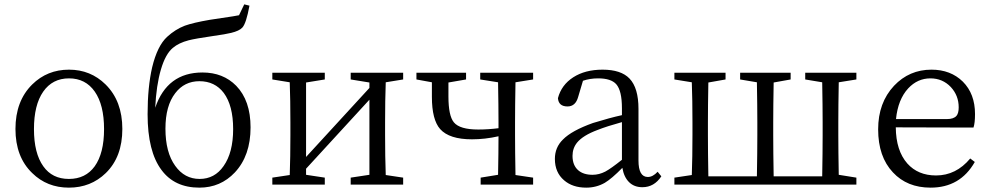

<svg xmlns="http://www.w3.org/2000/svg" viewBox="-20 -848 4552 882"><path d="M128 -53Q51 -127 51 -255.5Q51 -384 128 -460Q197 -528 297 -528Q396 -528 465 -460Q542 -384 542 -255.5Q542 -127 466 -53Q397 14 296.5 14Q196 14 128 -53ZM179 -84Q220 -26 296.5 -26Q373 -26 415 -84Q458 -144 458 -255Q458 -366 415.5 -427Q373 -488 297 -488Q221 -488 178.5 -427Q136 -366 136 -255Q136 -144 179 -84Z M896 14Q782 14 722 -67Q658 -152 658 -323Q658 -448 679 -539Q703 -638 748 -679Q785 -713 829 -730Q868 -744 944 -757Q979 -762 1050 -773Q1069 -776 1078 -778L1102 -828L1126 -822Q1111 -740 1093 -721Q1079 -706 1042 -697Q1019 -691 955 -682Q879 -671 847 -663Q801 -651 774 -628Q740 -600 719 -528Q698 -456 693 -353Q748 -515 910 -515Q1005 -515 1065 -454Q1131 -386 1131 -263Q1131 -133 1059 -56Q993 14 896 14ZM1007 -85Q1051 -147 1051 -255Q1051 -363 1008 -421Q967 -475 896 -475Q827 -475 785 -420Q740 -362 740 -257Q740 -148 785 -86Q828 -26 897 -26Q966 -26 1007 -85Z M1231 0V-32L1311 -44Q1314 -128 1314 -228V-286Q1314 -388 1311 -470L1231 -483V-514H1472V-483L1386 -469V-127L1677 -444V-469L1591 -483V-514H1832V-483L1752 -470Q1749 -388 1749 -286V-228Q1749 -128 1752 -44L1832 -32V0H1591V-32L1677 -45V-390L1386 -73V-45L1472 -32V0Z M2188 0V-32L2268 -45Q2270 -149 2270 -222Q2208 -208 2148 -208Q2044 -208 2002 -255Q1964 -298 1964 -403V-470L1893 -483V-514H2121V-483L2040 -469Q2040 -437 2040 -405Q2040 -316 2065 -286Q2092 -253 2177 -253Q2222 -253 2270 -259V-286Q2270 -360 2268 -470L2186 -483V-514H2429V-483L2348 -470Q2346 -360 2346 -286V-228Q2346 -156 2348 -44L2429 -32V0Z M2673 14Q2610 14 2571 -20Q2529 -56 2529 -118Q2529 -171 2566 -207Q2606 -248 2704 -283Q2782 -307 2837 -319V-351Q2837 -431 2811 -461Q2787 -488 2728 -488Q2690 -488 2658 -477L2636 -403Q2624 -359 2587 -359Q2546 -359 2543 -397Q2559 -458 2613.5 -493Q2668 -528 2748 -528Q2833 -528 2872 -487Q2913 -444 2913 -348V-111Q2913 -35 2956 -35Q2979 -35 3001 -59L3018 -38Q2985 12 2931 12Q2893 12 2869.5 -11.5Q2846 -35 2839 -77Q2790 -27 2758 -8Q2719 14 2673 14ZM2702 -45Q2732 -45 2761 -60Q2787 -74 2837 -114V-287Q2768 -268 2725 -251Q2658 -226 2631 -193Q2610 -167 2610 -132Q2610 -89 2636 -66Q2660 -45 2702 -45Z M3078 0V-32L3158 -44Q3161 -128 3161 -228V-286Q3161 -388 3158 -470L3078 -483V-514H3313V-483L3234 -469Q3232 -359 3232 -286V-228Q3232 -150 3234 -38H3457Q3459 -150 3459 -228V-286Q3459 -360 3457 -470L3380 -483V-514H3612V-483L3534 -469Q3532 -359 3532 -286V-228Q3532 -150 3534 -38H3757Q3759 -150 3759 -228V-286Q3759 -360 3757 -470L3679 -483V-514H3914V-483L3833 -470Q3831 -360 3831 -286V-228Q3831 -155 3833 -45L3914 -32V0Z M4255 14Q4147 14 4082 -56Q4014 -128 4014 -254Q4014 -376 4087 -454Q4157 -528 4259 -528Q4347 -528 4403 -473Q4459 -417 4459 -324Q4459 -283 4452 -262L4095 -263Q4096 -156 4148 -97Q4197 -42 4280 -42Q4372 -42 4437 -120L4458 -104Q4391 14 4255 14ZM4096 -301H4330Q4361 -301 4374 -316Q4384 -328 4384 -355Q4384 -409 4348 -448Q4310 -488 4254 -488Q4195 -488 4152 -442Q4105 -391 4096 -301Z"/></svg>

Font: Cactus Classical Serif
Style: Regular
Weight: 400
Designer: Henry Chan (via Glyphwiki)、田海東、宇文滿月
Foundry: Moonlit Owen
Version: Version 1.000